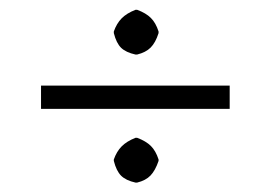

<svg xmlns="http://www.w3.org/2000/svg" viewBox="-20 -436 567 402"><path d="M218.3 -366.7V-370.1Q224.1 -386.7 234.6 -397.5Q245.1 -408.2 263.7 -415.5H267.1Q285.6 -408.7 295.9 -398.4Q306.2 -388.2 312 -370.1V-366.7Q305.7 -346.7 295.4 -336.4Q285.2 -326.2 267.1 -321.8H263.7Q243.7 -326.2 233.6 -335.9Q223.6 -345.7 218.3 -366.7ZM218.3 -99.1V-102.1Q224.1 -118.7 234.6 -129.4Q245.1 -140.1 263.7 -147.5H267.1Q285.6 -140.6 295.9 -130.4Q306.2 -120.1 312 -102.1V-99.1Q305.2 -79.1 295.2 -68.6Q285.2 -58.1 267.1 -53.7H263.7Q243.7 -58.1 233.6 -68.1Q223.6 -78.1 218.3 -99.1ZM460.9 -256.8V-208H65.9V-256.8Z"/></svg>

Font: Linux Biolinum G
Style: Regular
Weight: 400
Designer: Philipp H. Poll
Foundry: Philipp H. Poll
Version: Version 1.1.0 ; ttfautohint (v1.6)